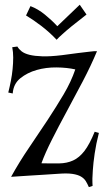

<svg xmlns="http://www.w3.org/2000/svg" viewBox="-20 -761 449 803"><path d="M393.6 -205.1Q381.8 -159.2 376 -119.1Q370.1 -79.1 368.2 -48.8Q365.2 -13.7 367.2 16.6L351.6 21.5Q345.7 7.8 338.9 -3.4Q332 -14.6 318.8 -22.5Q305.7 -30.3 283.2 -33.7Q260.7 -37.1 223.6 -34.2Q196.3 -32.2 164.1 -30.3Q136.7 -28.3 101.1 -26.4Q65.4 -24.4 26.4 -21.5Q61.5 -85 101.6 -143.6Q141.6 -202.1 178.2 -257.8Q214.8 -313.5 246.1 -366.2Q277.3 -418.9 294.9 -470.7Q260.7 -478.5 216.8 -479Q172.9 -479.5 133.3 -468.3Q93.8 -457 64.9 -433.6Q36.1 -410.2 33.2 -370.1L14.6 -374Q20.5 -397.5 25.4 -422.4Q30.3 -447.3 32.7 -472.2Q35.2 -497.1 35.2 -520.5Q35.2 -543.9 31.2 -563.5L52.7 -566.4Q58.6 -555.7 70.3 -546.4Q82 -537.1 103.5 -531.7Q125 -526.4 157.7 -525.4Q190.4 -524.4 239.3 -530.3Q275.4 -535.2 305.7 -539.1Q331.1 -542 354.5 -544.9Q377.9 -547.9 385.7 -546.9Q360.4 -486.3 326.7 -421.9Q293 -357.4 259.3 -295.4Q225.6 -233.4 197.3 -177.2Q168.9 -121.1 153.3 -78.1Q195.3 -77.1 227.5 -77.6Q259.8 -78.1 285.6 -89.8Q311.5 -101.6 333 -129.4Q354.5 -157.2 376 -210ZM216.8 -594.7Q188.5 -625 154.3 -651.4Q120.1 -677.7 88.9 -696.3L107.4 -735.4Q138.7 -723.6 168 -699.7Q197.3 -675.8 219.7 -651.4L313.5 -741.2L341.8 -700.2Q303.7 -670.9 279.3 -650.9Q254.9 -630.9 241.2 -618.2Q224.6 -603.5 216.8 -594.7Z"/></svg>

Font: Mystery Quest
Style: Regular
Weight: 400
Designer: Squid
Foundry: Font Diner, Inc DBA Sideshow
Version: Version 1.000